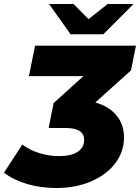

<svg xmlns="http://www.w3.org/2000/svg" viewBox="-40 -929 702 963"><path d="M617 -576 438 -415Q506 -396 544 -350.5Q582 -305 582 -240Q582 -168 538 -110Q494 -52 416.5 -19Q339 14 243 14Q166 14 98 -5.5Q30 -25 -20 -63L72 -204Q109 -176 157.5 -161Q206 -146 256 -146Q317 -146 349.5 -167.5Q382 -189 382 -228Q382 -287 289 -287H204L229 -412L378 -547H105L136 -700H642ZM630 -909 478 -757H314L206 -909H329L404 -833L500 -909Z"/></svg>

Font: Montserrat Alternates ExtraBold
Style: Italic
Weight: 800
Italic angle: -11.3°
Designer: Julieta Ulanovsky
Foundry: Julieta Ulanovsky
Version: Version 7.200